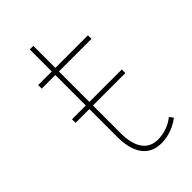

<svg xmlns="http://www.w3.org/2000/svg" viewBox="-198 -694 758 758"><g transform="rotate(-45 181.0 -315.0)"><path d="M326 -53 338 -37Q292 -2 236 0Q182 1 154 -35.5Q126 -72 126 -142V-297H49V-317H126V-487H50V-507H126V-630H146V-507H328V-487H146V-317H327V-297H146V-142Q146 -82 169 -50.5Q192 -19 236 -20Q287 -22 326 -53Z"/></g></svg>

Font: Montserrat arm Thin
Style: Regular
Weight: 250
Designer: Julieta Ulanovsky
Foundry: Julieta Ulanovsky
Version: Version 6.000;PS 006.000;hotconv 1.0.88;makeotf.lib2.5.64775